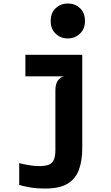

<svg xmlns="http://www.w3.org/2000/svg" viewBox="-20 -861 640 1104"><path d="M242.5 223Q187.5 223 150.8 216.2Q114 209.5 90.5 202.5V77Q109 82 141.8 88Q174.5 94 205 94Q236 94 256.8 87.5Q277.5 81 288 61Q298.5 41 298.5 1V-342Q298.5 -376 312 -397Q325.5 -418 348.5 -422L298.5 -456V-510.5L453 -546V-11.5Q453 62 434 114.5Q415 167 369 195Q323 223 242.5 223ZM126 -422V-546H453L425.5 -422ZM370 -640Q329 -640 300.2 -667Q271.5 -694 271.5 -740Q271.5 -787.5 300.5 -814.2Q329.5 -841 370 -841Q411 -841 439.8 -814.2Q468.5 -787.5 468.5 -740Q468.5 -694 439.2 -667Q410 -640 370 -640Z"/></svg>

Font: Spline Sans Mono
Style: Regular
Weight: 400
Monospace: yes
Designer: Eben Sorkin, Mirko Velimirovic
Foundry: Sorkin Type
Version: Version 1.004